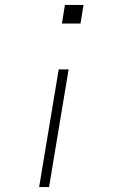

<svg xmlns="http://www.w3.org/2000/svg" viewBox="-20 -540 540 775"><path d="M230 -445 242 -520H317L305 -445ZM138 215 217 -260H257L178 215Z"/></svg>

Font: Iosevka SS04 Extralight
Style: Italic
Weight: 200
Italic angle: -9°
Monospace: yes
Designer: Belleve Invis
Foundry: Belleve Invis
Version: Version 19.0.0; ttfautohint (v1.8.4)